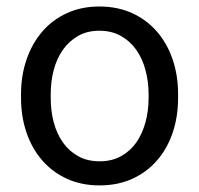

<svg xmlns="http://www.w3.org/2000/svg" viewBox="-20 -558 610 588"><path d="M44.4 -269V-258.3C44.4 -219.9 50 -184.3 61.3 -151.6C72.5 -118.9 88.5 -90.6 109.4 -66.7C130.2 -42.7 155.4 -24 185.1 -10.5C214.7 3 248 9.8 285.2 9.8C322.3 9.8 355.6 3 385.3 -10.5C414.9 -24 440.1 -42.7 460.9 -66.7C481.8 -90.6 497.7 -118.9 508.8 -151.6C519.9 -184.3 525.4 -219.9 525.4 -258.3V-269C525.4 -307.5 519.9 -343 508.8 -375.7C497.7 -408.4 481.8 -436.8 460.9 -460.9C440.1 -485 414.8 -503.9 385 -517.6C355.2 -531.2 321.6 -538.1 284.2 -538.1C247.4 -538.1 214.2 -531.2 184.6 -517.6C154.9 -503.9 129.8 -485 109.1 -460.9C88.5 -436.8 72.5 -408.4 61.3 -375.7C50 -343 44.4 -307.5 44.4 -269ZM135.3 -258.3V-269C135.3 -295.1 138.3 -319.9 144.5 -343.5C150.7 -367.1 160.1 -387.8 172.6 -405.5C185.1 -423.3 200.7 -437.4 219.2 -448C237.8 -458.6 259.4 -463.9 284.2 -463.9C309.2 -463.9 331.2 -458.6 350.1 -448C369 -437.4 384.7 -423.3 397.2 -405.5C409.7 -387.8 419.2 -367.1 425.5 -343.5C431.9 -319.9 435.1 -295.1 435.1 -269V-258.3C435.1 -231.9 431.9 -207 425.5 -183.6C419.2 -160.2 409.8 -139.6 397.5 -121.8C385.1 -104.1 369.5 -90 350.6 -79.6C331.7 -69.2 309.9 -64 285.2 -64C260.1 -64 238.2 -69.2 219.5 -79.6C200.8 -90 185.1 -104.1 172.6 -121.8C160.1 -139.6 150.7 -160.2 144.5 -183.6C138.3 -207 135.3 -231.9 135.3 -258.3Z"/></svg>

Font: Dirooz FD
Style: FD
Weight: 400
Foundry: DejaVu fonts team - Redesigned by Saber Rastikerdar
Version: Version 0.2.1